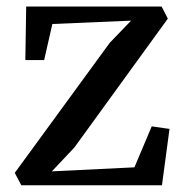

<svg xmlns="http://www.w3.org/2000/svg" viewBox="-20 -552 550 572"><path d="M370.5 -490.5 136 -480.5 111.5 -373H55.5L58 -532.5H461.5L480 -496.5L201.5 -112.5L134.5 -41.5L380.5 -53.5L432 -175.5L485 -168L462.5 0H43.5L24 -37L307 -424.5Z"/></svg>

Font: Merriweather 72pt
Style: Regular
Weight: 400
Version: Version 2.100